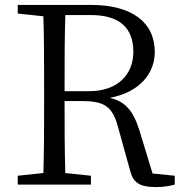

<svg xmlns="http://www.w3.org/2000/svg" viewBox="-20 -749 747 779"><path d="M242 -379C242 -495 242 -592 245 -688H348C467 -688 521 -634 521 -539C521 -447 458 -379 341 -379ZM599 -45 545 -222C520 -301 487 -338 425 -352C545 -374 608 -450 608 -538C608 -660 513 -729 350 -729H52V-694L156 -683C159 -587 159 -489 159 -392V-337C159 -239 159 -142 156 -47L52 -36V0H349V-36L245 -47C242 -141 242 -236 242 -339H309C401 -339 436 -320 459 -233L509 -53C521 -8 547 10 612 10C645 10 671 5 689 0V-36Z"/></svg>

Font: Source Han Serif AKR9
Style: Regular
Weight: 400
Designer: Ryoko NISHIZUKA 西塚涼子 (kana & ideographs); Frank Grießhammer (Latin, Greek & Cyrillic); Sandoll Communications 산돌커뮤니케이션, 
Foundry: Adobe Systems Incorporated
Version: Version 1.005;hotconv 1.0.107;makeotfexe 2.5.65593